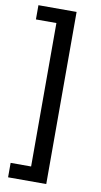

<svg xmlns="http://www.w3.org/2000/svg" viewBox="-98 -876 510 974"><g transform="rotate(10 157.0 -388.5)"><path d="M17.8 -20H123.3V-758.9H17.8V-832.2H214.4V54.4H17.8Z"/></g></svg>

Font: Paperlogy 5 Medium
Style: Regular
Weight: 500
Designer: redesigned by Lee Juim, glyphs from Gmarket Sans & Montserrat
Foundry: PT&
Version: Version 1.001